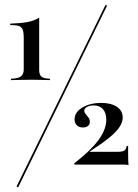

<svg xmlns="http://www.w3.org/2000/svg" viewBox="-20 -710 575 801"><path d="M25.8 -375.8V-381.5Q54.8 -382.3 66.9 -391.1Q79 -400 79 -420.2V-553.2Q79 -575 74.6 -586.3Q70.2 -597.6 58.5 -601.6Q46.8 -605.6 22.6 -605.6V-611.3Q67.7 -612.9 95.2 -618.1Q122.6 -623.4 143.5 -636.3V-418.5Q143.5 -398.4 152.8 -390.3Q162.1 -382.3 188.7 -381.5V-375.8Q172.6 -376.6 159.3 -376.6Q146 -376.6 134.7 -377Q123.4 -377.4 112.9 -377.4Q101.6 -377.4 89.1 -377Q76.6 -376.6 60.9 -376.6Q45.2 -376.6 25.8 -375.8ZM55.6 71.8 49.2 67.7 420.2 -689.5 426.6 -686.3ZM516.1 -21Q510.5 -23.4 495.2 -23.4H290.3V-29Q358.9 -82.3 391.1 -126.2Q423.4 -170.2 423.4 -210.5Q423.4 -238.7 409.7 -254.4Q396 -270.2 370.2 -270.2Q354 -270.2 342.7 -263.7Q331.5 -257.3 331.5 -248.4Q331.5 -241.1 337.5 -234.3Q343.5 -227.4 349.2 -219.4Q354.8 -211.3 354.8 -201.6Q354.8 -190.3 346.8 -184.3Q338.7 -178.2 325.8 -178.2Q309.7 -178.2 300.4 -187.5Q291.1 -196.8 291.1 -212.1Q291.1 -241.9 323.4 -261.3Q355.6 -280.6 402.4 -280.6Q444.4 -280.6 468.1 -264.1Q491.9 -247.6 491.9 -219.4Q491.9 -200.8 478.6 -180.2Q465.3 -159.7 435.1 -135.1Q404.8 -110.5 354.8 -78.2V-76.6H468.5Q489.5 -76.6 498 -81.5Q506.5 -86.3 508.1 -100.8H514.5Q514.5 -83.9 514.5 -69.4Q514.5 -54.8 514.9 -42.7Q515.3 -30.6 516.1 -21Z"/></svg>

Font: Playfair 144pt SemiCondensed Light
Style: Regular
Weight: 300
Width: 4
Designer: Claus Eggers Sørensen
Foundry: Claus Eggers Sørensen
Version: Version 2.203